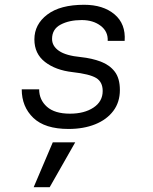

<svg xmlns="http://www.w3.org/2000/svg" viewBox="-20 -528 640 804"><path d="M267 12Q168 12 119.5 -34.5Q71 -81 71 -154H144Q144 -110 176.5 -81Q209 -52 273 -52Q333 -52 371.5 -77.5Q410 -103 410 -147Q410 -185 382.5 -201.5Q355 -218 284 -226Q213 -234 168.5 -268.5Q124 -303 124 -363Q124 -426 178 -467Q232 -508 332 -508Q412 -508 459.5 -468Q507 -428 502 -357H431Q433 -396 401.5 -420Q370 -444 322 -444Q270 -444 234 -425Q198 -406 198 -365Q198 -335 227 -315Q256 -295 318 -289Q365 -284 402 -270Q439 -256 460.5 -228Q482 -200 482 -151Q482 -100 454.5 -63.5Q427 -27 378.5 -7.5Q330 12 267 12ZM121 256 201 68H295L188 256Z"/></svg>

Font: DM Mono Light
Style: Italic
Weight: 300
Italic angle: -10°
Designer: Colophon Foundry
Foundry: Colophon Foundry
Version: Version 1.000; ttfautohint (v1.8.2.53-6de2)